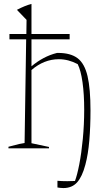

<svg xmlns="http://www.w3.org/2000/svg" viewBox="-20 -754 558 976"><path d="M23 0V-8Q63 -19 77.5 -22Q92 -25 105 -27L113 -554H28V-581H114L115 -653L66 -704Q108 -726 140 -734V-581H334V-554H140V-417Q170 -442 202 -459Q234 -476 270 -485H275Q339 -485 374.5 -458Q410 -431 425 -367Q440 -303 440 -192Q440 -110 434 -39.5Q428 31 414 83Q398 144 372 173Q346 202 302 202Q292 202 285.5 201Q279 200 272 199V165Q283 166 295.5 166.5Q308 167 322 167Q331 167 340.5 166.5Q350 166 361 166Q372 138 383 81.5Q394 25 401 -48Q408 -121 408 -196Q408 -275 399.5 -335.5Q391 -396 375 -428Q328 -453 279 -453Q204 -453 140 -398V-26L229 -7V0Z"/></svg>

Font: Piazzolla Thin
Style: Regular
Weight: 100
Designer: Juan Pablo del Peral
Foundry: Huerta Tipografica
Version: Version 1.330